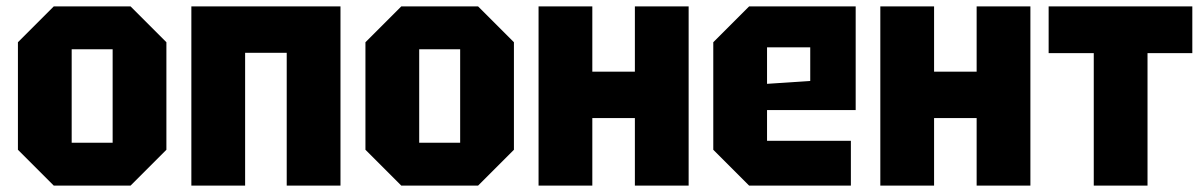

<svg xmlns="http://www.w3.org/2000/svg" viewBox="-20 -580 3763 600"><path d="M36 -112V-448L148 -560H388L500 -448V-112L388 0H148ZM204 -134H332V-426H204Z M578 0V-560H1044V0H876V-415H746V0Z M1122 -112V-448L1234 -560H1474L1586 -448V-112L1474 0H1234ZM1290 -134H1418V-426H1290Z M1663 0V-560H1831V-356H1964V-560H2132V0H1964V-211H1831V0Z M2209 -112V-448L2321 -560H2654V-236H2377V-140H2639V0H2321ZM2377 -318 2512 -327V-432H2377Z M2731 0V-560H2899V-356H3032V-560H3200V0H3032V-211H2899V0Z M3566 0V-414H3706V-560H3257V-414H3398V0Z"/></svg>

Font: Tektur SemiCondensed
Style: Bold
Weight: 700
Width: 4
Designer: Adam Jagosz
Foundry: Adam Jagosz
Version: Version 1.005;gftools[0.9.30]